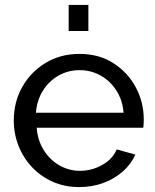

<svg xmlns="http://www.w3.org/2000/svg" viewBox="-20 -750 631 780"><path d="M36 -261Q36 -335 70 -396Q104 -457 164.5 -494Q225 -531 303 -531Q382 -531 440.5 -493.5Q499 -456 531.5 -395.5Q564 -335 564 -265Q564 -255 563.5 -245.5Q563 -236 562 -231H129Q133 -180 157.5 -140.5Q182 -101 221 -78.5Q260 -56 305 -56Q353 -56 395.5 -80Q438 -104 454 -143L530 -122Q513 -84 479.5 -54Q446 -24 400.5 -7Q355 10 302 10Q243 10 194.5 -11.5Q146 -33 110.5 -70.5Q75 -108 55.5 -157Q36 -206 36 -261ZM482 -292Q478 -343 453 -382Q428 -421 389 -443Q350 -465 303 -465Q257 -465 218 -443Q179 -421 154.5 -382Q130 -343 126 -292ZM259 -624V-730H339V-624Z"/></svg>

Font: YasnoRaleway Medium
Style: Regular
Weight: 500
Designer: Matt McInerney, Pablo Impallari, Rodrigo Fuenzalida
Foundry: Matt McInerney, Pablo Impallari, Rodrigo Fuenzalida
Version: Version 4.026